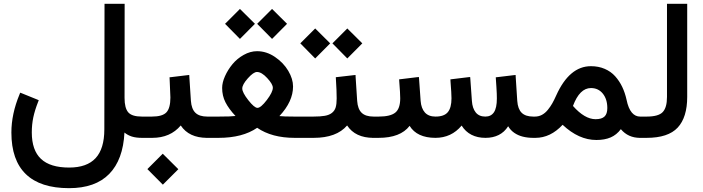

<svg xmlns="http://www.w3.org/2000/svg" viewBox="-20 -718 3664 1000"><path d="M178.3 -186.9Q161.2 -143.6 153.4 -106.5Q145.6 -69.5 145.6 -28.2Q145.6 64.5 193.5 109.6Q241.3 154.7 340.1 154.7Q432.7 154.7 478.1 105.5Q523.4 56.4 523.4 -44.3L524.4 -687.2V-688.2V-698.2H534.5H619.1H629.2V-688.2L628.7 -208.1Q628.7 -155.2 647.9 -133Q667 -110.8 719.4 -110.8H734.5V-100.8V-10.1V0H720.4Q688.2 0 666.8 -6.8Q645.3 -13.6 628.2 -27.7Q621.2 113.9 548.9 187.9Q476.6 262 339.5 262Q190.4 262 114.9 189.2Q39.3 116.4 39.3 -27.7Q39.3 -124.4 81.6 -226.2L85.1 -235.3L94.7 -231.7L172.8 -200L181.9 -196Z M751.1 159.2 824.2 86.1 827.7 82.6 831.2 86.1 905.3 159.7 908.8 163.2 905.3 166.8 831.2 240.8 828.2 243.8 824.7 240.3 751.1 166.2 747.6 162.7ZM1058.9 0Q964.2 0 921.4 -64.5Q867 0 773.3 0H715.4V-10.1V-100.8V-110.8H770.8Q826.2 -110.8 846.9 -133Q867.5 -155.2 867.5 -210.1Q867.5 -224.2 863.5 -305.8L863 -315.4L872.5 -316.4L955.2 -326.4L965.7 -327.5L966.2 -316.9L974.3 -192.9Q977.3 -150.6 997.7 -130.7Q1018.1 -110.8 1059.9 -110.8H1070.5V-100.8V-10.1V0Z M1322.9 -597.5 1393.5 -668 1397 -671.5 1400.5 -668 1471.5 -597.5 1475.1 -594 1471.5 -590.4 1400.5 -518.9 1397 -515.4 1393.5 -518.9 1322.9 -590.4 1319.4 -594ZM1155.7 -597.5 1226.2 -668 1229.7 -671.5 1233.2 -668 1304.3 -597.5 1307.8 -594 1304.3 -590.4 1233.2 -518.9 1229.7 -515.4 1226.2 -518.9 1155.7 -590.4 1152.1 -594ZM1318.4 -343.1Q1300.3 -343.1 1271 -310.3Q1241.8 -277.6 1241.8 -256.9Q1241.8 -236.3 1273.3 -196.2Q1304.8 -156.2 1320.9 -156.2Q1338.5 -156.2 1369.8 -197.2Q1401 -238.3 1401 -261Q1401 -279.6 1371.8 -311.3Q1342.6 -343.1 1318.4 -343.1ZM1435.3 -113.4Q1455.9 -110.8 1513.4 -110.8H1559.7V-100.8V-10.1V0H1514.4Q1396 0 1319.4 -52.4Q1243.3 0 1118.4 0H1051.4V-10.1V-100.8V-110.8H1118.4Q1184.4 -110.8 1206.5 -113.9Q1171.3 -151.6 1154.2 -185.4Q1137 -219.1 1137 -259.9Q1137 -288.2 1151.9 -321.4Q1166.8 -354.7 1190.7 -383.6Q1214.6 -412.6 1249.1 -432Q1283.6 -451.4 1318.9 -451.4Q1367.8 -451.4 1412.1 -421.4Q1456.4 -391.4 1481.4 -349.1Q1506.3 -306.8 1506.3 -267.5Q1506.3 -189.4 1435.3 -113.4Z M1714.9 -495.7 1785.4 -566.2 1788.9 -569.8 1792.4 -566.2 1863.5 -495.7 1867 -492.2 1863.5 -488.7 1792.4 -417.1 1788.9 -413.6 1785.4 -417.1 1714.9 -488.7 1711.3 -492.2ZM1547.6 -495.7 1618.1 -566.2 1621.7 -569.8 1625.2 -566.2 1696.2 -495.7 1699.7 -492.2 1696.2 -488.7 1625.2 -417.1 1621.7 -413.6 1618.1 -417.1 1547.6 -488.7 1544.1 -492.2ZM1924.9 0Q1830.7 0 1787.9 -64.5Q1732.5 0 1614.1 0H1541.1V-10.1V-100.8V-110.8H1611.6Q1649.4 -110.8 1672 -114.9Q1694.7 -118.9 1708.8 -130Q1722.9 -141.1 1728.2 -158.4Q1733.5 -175.8 1733.5 -205Q1733.5 -245.8 1729.5 -306.3L1729 -315.9L1738.5 -316.9L1821.2 -326.4L1831.7 -327.5L1832.2 -316.9L1840.3 -192.4Q1843.3 -150.1 1863.7 -130.5Q1884.1 -110.8 1925.9 -110.8H1936.5V-100.8V-10.1V0Z M2113.4 -62.5Q2065.5 0 1951.6 0H1917.4V-10.1V-100.8V-110.8H1952.6Q2013.1 -110.8 2038.8 -131.5Q2064.5 -152.1 2064.5 -206Q2064.5 -231.2 2059.4 -294.7L2058.9 -304.8L2068.5 -305.8L2151.6 -315.9L2161.7 -316.9L2162.7 -306.3L2170.8 -192.4Q2173.8 -153.7 2192.9 -132.2Q2212.1 -110.8 2248.4 -110.8Q2293.2 -110.8 2312.3 -133.8Q2331.5 -156.7 2331.5 -206Q2331.5 -229.7 2326.4 -294.7L2325.9 -304.8L2335.5 -305.8L2418.6 -315.9L2428.7 -316.9L2429.7 -306.3L2437.8 -192.4Q2440.3 -154.2 2457.7 -132.5Q2475.1 -110.8 2507.8 -110.8Q2537.5 -110.8 2552.6 -133.2Q2567.8 -155.7 2567.8 -205Q2567.8 -216.1 2567.3 -231Q2566.8 -245.8 2565.5 -264.5Q2564.2 -283.1 2562.7 -305.8L2562.2 -315.4L2571.8 -316.4L2654.9 -326.4L2665.5 -327.5L2666 -316.9L2674.1 -192.4Q2677.1 -150.1 2697.2 -130.5Q2717.4 -110.8 2757.2 -110.8H2771.3V-100.8V-10.1V0H2758.2Q2728 0 2703 -6.3Q2678.1 -12.6 2658.4 -26.2Q2638.8 -39.8 2626.7 -60.5Q2616.6 -44.8 2604.3 -33.5Q2591.9 -22.2 2577.3 -14.9Q2562.7 -7.6 2545.6 -3.8Q2528.5 0 2508.3 0Q2467 0 2435.5 -16.1Q2404 -32.2 2384.4 -64Q2331 0 2247.4 0Q2151.6 -0.5 2113.4 -62.5Z M2964.2 -166.2Q3025.2 -97.2 3082.1 -97.2Q3113.9 -97.2 3128.5 -111.1Q3143.1 -124.9 3143.1 -155.2Q3143.1 -201.5 3119.6 -230.5Q3096.2 -259.4 3057.9 -259.4Q2999 -259.4 2964.2 -166.2ZM3213.6 -45.3Q3191.4 -15.6 3160.5 -2.3Q3129.5 11.1 3086.1 11.1Q2994.5 11.1 2910.3 -68Q2846.9 0 2768.8 0H2753.1V-10.1V-100.8V-110.8H2766.2Q2785.9 -110.8 2802.8 -119.9Q2819.6 -129 2833.2 -145.8Q2846.9 -162.7 2856.7 -180.1Q2866.5 -197.5 2877.1 -221.2Q2945.6 -373.3 3057.9 -373.3Q3097.2 -373.3 3129.5 -359.4Q3161.7 -345.6 3183.9 -320.9Q3206 -296.2 3220.7 -265.5Q3235.3 -234.8 3243.3 -198.5Q3247.9 -175.8 3254.9 -158.9Q3262 -142.1 3271 -131.5Q3280.1 -120.9 3290.7 -115.9Q3301.3 -110.8 3313.9 -110.8H3326.4V-100.8V-10.1V0H3313.4Q3251.4 0 3213.6 -45.3Z M3307.8 -10.1V-100.8V-110.8H3348.1Q3409.6 -110.8 3431.7 -134.3Q3453.9 -157.7 3453.9 -213.1V-688.2V-698.2H3464H3549.1H3559.2V-688.2V-213.6Q3559.2 -106.8 3509.6 -53.4Q3459.9 0 3347.6 0H3307.8Z"/></svg>

Font: Vazir FD Medium
Style: Regular
Weight: 500
Foundry: DejaVu fonts team - Redesigned by Saber Rastikerdar
Version: Version 21.10;October 20, 2019;FontCreator 12.0.0.2547 64-bi